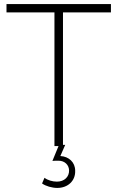

<svg xmlns="http://www.w3.org/2000/svg" viewBox="-20 -719 578 945"><path d="M526 -658V-699H12V-658H248V0H268L238 73C244 72 258 72 268 72C299 72 319 93 320 119C321 151 297 175 260 175C239 175 214 168 199 156L187 184C205 197 236 206 262 206C314 206 352 171 350 121C350 80 319 51 277 49L301 -6H290V-658Z"/></svg>

Font: Montserrat ExtraLight
Style: Regular
Weight: 250
Designer: Julieta Ulanovsky
Foundry: Julieta Ulanovsky
Version: Version 4.000